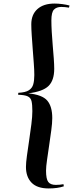

<svg xmlns="http://www.w3.org/2000/svg" viewBox="-20 -835 432 1080"><path d="M83 -313Q123 -315 142 -327Q161 -339 167 -360.5Q173 -382 173 -413Q173 -442 170 -480Q167 -518 164 -559Q161 -600 158.5 -636.5Q156 -673 156 -698Q156 -753 190.5 -784Q225 -815 287 -815Q307 -815 330 -812Q353 -809 371 -804L368 -792Q356 -794 345.5 -795Q335 -796 325 -796Q298 -796 283.5 -781Q269 -766 269 -720Q269 -693 271 -656.5Q273 -620 276.5 -580.5Q280 -541 282.5 -506Q285 -471 285 -448Q285 -383 253 -351.5Q221 -320 139 -310Q218 -302 246 -269Q274 -236 274 -171Q274 -143 268.5 -102.5Q263 -62 256.5 -17.5Q250 27 244.5 65Q239 103 239 125Q239 172 251.5 188.5Q264 205 294 205Q317 205 337 201L339 213Q304 225 254 225Q189 225 157.5 192.5Q126 160 126 104Q126 81 131.5 41Q137 1 144 -46Q151 -93 156.5 -136.5Q162 -180 162 -210Q162 -246 157.5 -265.5Q153 -285 136 -293Q119 -301 82 -302Z"/></svg>

Font: Literata 72pt SemiBold
Style: Italic
Weight: 600
Italic angle: -2°
Designer: Latin by Veronika Burian and Jose Scaglione. Greek by Irene Vlachou. Cyrillic by Vera Evstafieva
Foundry: TypeTogether
Version: Version 3.002